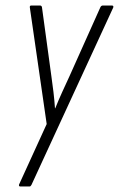

<svg xmlns="http://www.w3.org/2000/svg" viewBox="-20 -675 430 695"><path d="M53 0Q51 0 49.5 -1.5Q48 -3 49 -7L149 -226L88 -648Q87 -655 93 -655H125Q131 -655 132 -648L166 -399Q170 -371 173.5 -342Q177 -313 179 -283H180Q192 -313 205 -341.5Q218 -370 231 -398L343 -648Q346 -655 352 -655H385Q388 -655 389.5 -653.5Q391 -652 390 -648L94 -6Q91 0 87 0Z"/></svg>

Font: Sofia Sans Extra Condensed Light
Style: Italic
Weight: 300
Italic angle: -9°
Version: Version 4.100